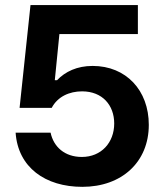

<svg xmlns="http://www.w3.org/2000/svg" viewBox="-20 -723 647 756"><path d="M304.2 12.7C459.5 12.7 565.9 -85 565.9 -231.4C565.9 -367.2 476.6 -463.4 344.7 -463.4C283.2 -463.4 236.8 -440.9 204.6 -407.2H195.8L213.9 -588.9H522.9V-703.1H100.1L57.1 -298.3H183.6C207 -342.8 253.4 -363.3 303.2 -363.3C383.3 -363.3 429.7 -308.6 429.7 -236.8C429.7 -161.6 378.9 -105 302.2 -105C234.4 -105 190.9 -145 179.2 -200.7H41.5C50.8 -64 158.2 12.7 304.2 12.7Z"/></svg>

Font: Wand UI Pro Bold
Style: Regular
Weight: 700
Designer: Andreas Faust
Version: Version 1.003;FEAKit 1.0